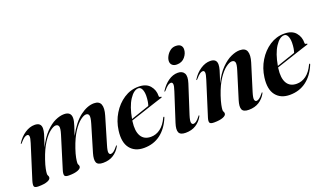

<svg xmlns="http://www.w3.org/2000/svg" viewBox="-66 -1061 2512 1483"><g transform="rotate(-20 1189.5 -319.0)"><path d="M270 -46 350.5 -307Q365 -354 359.8 -371Q354.5 -388 335.5 -388Q317.5 -388 288.5 -366.2Q259.5 -344.5 228 -296.5Q196.5 -248.5 169.5 -169.5Q155 -127 149.8 -99.8Q144.5 -72.5 144.5 -59Q144.5 -50 148.5 -44Q152.5 -38 152.5 -29Q152.5 -12 125.8 -1.5Q99 9 51.5 9Q20.5 9 16 -4.2Q11.5 -17.5 21.5 -50.5L108.5 -326.5Q120.5 -364 118.2 -378.8Q116 -393.5 103 -393.5Q92.5 -393.5 79 -384.5Q65.5 -375.5 43 -349.5Q38.5 -344.5 36 -345Q33 -345.5 37 -352Q64.5 -396 104 -422Q143.5 -448 183.5 -448Q236.5 -448 236.5 -401Q236.5 -381 229.2 -355.8Q222 -330.5 212.8 -305Q203.5 -279.5 197 -258Q232.5 -329 272.8 -370.5Q313 -412 352.5 -430Q392 -448 425.5 -448Q482.5 -448 482.5 -396.5Q482.5 -373 470.2 -336Q458 -299 445.5 -261.5Q498.5 -359.5 557.8 -403.8Q617 -448 671.5 -448Q714.5 -448 726.5 -417Q738.5 -386 721.5 -328.5L656.5 -109Q643 -64 646.8 -49.8Q650.5 -35.5 662.5 -35.5Q673 -35.5 685.8 -44.5Q698.5 -53.5 717.5 -77Q722.5 -84 724.5 -83.5Q728.5 -82.5 723.5 -72.5Q703 -36 668.2 -13.5Q633.5 9 583.5 9Q539.5 9 529.5 -15Q519.5 -39 534 -89L599 -307Q613 -354 608.2 -371Q603.5 -388 584.5 -388Q566.5 -388 537.8 -366.5Q509 -345 477.2 -296.8Q445.5 -248.5 418.5 -169.5Q404.5 -128 399.2 -99.8Q394 -71.5 394 -57.5Q394 -48.5 398 -42.5Q402 -36.5 402 -28Q402 -11.5 375.2 -0.8Q348.5 10 301.5 10Q270.5 10 265.8 -3Q261 -16 270 -46Z M1145.5 -157Q1113 -77.5 1055.8 -34.2Q998.5 9 919.5 9Q845 9 806 -40.5Q767 -90 779.5 -184.5Q789 -257.5 825.8 -318Q862.5 -378.5 917.8 -414.8Q973 -451 1038 -451Q1101.5 -451 1132 -414.8Q1162.5 -378.5 1161 -331Q1160 -318.5 1174.5 -318.5Q1180 -318 1180.5 -315Q1181.5 -312 1176 -310Q1168.5 -308 1138.5 -298.2Q1108.5 -288.5 1067 -274.8Q1025.5 -261 982.5 -246.8Q939.5 -232.5 905.5 -221.5Q905 -218 904.5 -214.5Q894 -137 918.5 -95.2Q943 -53.5 999 -53.5Q1041 -53.5 1076.5 -79.8Q1112 -106 1137.5 -160.5Q1141 -166.5 1144.5 -165.5Q1149 -164.5 1145.5 -157ZM1034 -439.5Q996 -439.5 960 -384.2Q924 -329 907.5 -233Q945.5 -246 989.8 -261.2Q1034 -276.5 1060 -285Q1065 -299 1068.2 -318.8Q1071.5 -338.5 1072 -364.5Q1072 -398 1062 -418.8Q1052 -439.5 1034 -439.5Z M1378 -510Q1353.5 -510 1340.2 -522.5Q1327 -535 1327 -554.5Q1327 -574 1338.8 -595.8Q1350.5 -617.5 1370.2 -632.8Q1390 -648 1415.5 -648Q1444.5 -648 1457 -635.2Q1469.5 -622.5 1469.5 -603.5Q1469.5 -569.5 1444.8 -539.8Q1420 -510 1378 -510ZM1335 -109Q1321.5 -65.5 1325.2 -50.5Q1329 -35.5 1341.5 -35.5Q1352 -35.5 1364.8 -44.5Q1377.5 -53.5 1396 -77Q1401 -84 1403 -83.5Q1407 -82.5 1402 -72.5Q1382 -36 1346.8 -13.5Q1311.5 9 1261.5 9Q1218 9 1207.2 -15Q1196.5 -39 1212.5 -89L1287.5 -321.5Q1301.5 -362.5 1299.2 -378Q1297 -393.5 1283.5 -393.5Q1273 -393.5 1259.5 -384.5Q1246 -375.5 1224 -349.5Q1219 -344.5 1216.5 -345Q1214 -345.5 1217.5 -352Q1245.5 -396 1282.8 -422Q1320 -448 1360.5 -448Q1398 -448 1412.8 -422.2Q1427.5 -396.5 1410.5 -343Z M1479 -345Q1475.5 -346 1480 -352Q1507.5 -396 1547 -422Q1586.5 -448 1626.5 -448Q1679.5 -448 1679.5 -401Q1679.5 -382.5 1672.2 -356.5Q1665 -330.5 1655.8 -304.2Q1646.5 -278 1640.5 -259Q1676 -330 1717 -371.2Q1758 -412.5 1797.5 -430.2Q1837 -448 1869 -448Q1916 -448 1927.2 -416Q1938.5 -384 1921.5 -328.5L1853.5 -109Q1840 -64.5 1844 -50Q1848 -35.5 1860 -35.5Q1870 -35.5 1883 -44.5Q1896 -53.5 1914.5 -77Q1919.5 -84 1921.5 -83.5Q1925.5 -82.5 1920.5 -72.5Q1900.5 -36 1865.5 -13.5Q1830.5 9 1780.5 9Q1736.5 9 1726.2 -15Q1716 -39 1731.5 -89L1799 -307Q1814 -354.5 1808.8 -371.2Q1803.5 -388 1782.5 -388Q1764 -388 1734.2 -366.5Q1704.5 -345 1672 -297Q1639.5 -249 1612.5 -169.5Q1598.5 -127 1593 -99.8Q1587.5 -72.5 1587.5 -59Q1587.5 -49.5 1591.5 -43.8Q1595.5 -38 1595.5 -29Q1595.5 -12.5 1568.8 -1.8Q1542 9 1495 9Q1464.5 9 1459 -3Q1453.5 -15 1462 -42.5L1550 -322Q1563.5 -363.5 1561.2 -378.5Q1559 -393.5 1546 -393.5Q1535.5 -393.5 1522 -384.5Q1508.5 -375.5 1486 -349.5Q1481.5 -344.5 1479 -345Z M2344 -157Q2311.5 -77.5 2254.2 -34.2Q2197 9 2118 9Q2043.5 9 2004.5 -40.5Q1965.5 -90 1978 -184.5Q1987.5 -257.5 2024.2 -318Q2061 -378.5 2116.2 -414.8Q2171.5 -451 2236.5 -451Q2300 -451 2330.5 -414.8Q2361 -378.5 2359.5 -331Q2358.5 -318.5 2373 -318.5Q2378.5 -318 2379 -315Q2380 -312 2374.5 -310Q2367 -308 2337 -298.2Q2307 -288.5 2265.5 -274.8Q2224 -261 2181 -246.8Q2138 -232.5 2104 -221.5Q2103.5 -218 2103 -214.5Q2092.5 -137 2117 -95.2Q2141.5 -53.5 2197.5 -53.5Q2239.5 -53.5 2275 -79.8Q2310.5 -106 2336 -160.5Q2339.5 -166.5 2343 -165.5Q2347.5 -164.5 2344 -157ZM2232.5 -439.5Q2194.5 -439.5 2158.5 -384.2Q2122.5 -329 2106 -233Q2144 -246 2188.2 -261.2Q2232.5 -276.5 2258.5 -285Q2263.5 -299 2266.8 -318.8Q2270 -338.5 2270.5 -364.5Q2270.5 -398 2260.5 -418.8Q2250.5 -439.5 2232.5 -439.5Z"/></g></svg>

Font: Fraunces 144pt S000 SemiBold
Style: Italic
Weight: 600
Italic angle: -16°
Version: Version 1.000; ttfautohint (v1.8.3)